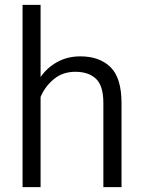

<svg xmlns="http://www.w3.org/2000/svg" viewBox="-20 -770 590 790"><path d="M147 -750V-453.1Q174.8 -492.7 216.6 -515.4Q258.3 -538.1 310.5 -538.1Q389.2 -538.1 434.6 -493.9Q480 -449.7 480 -345.2V0H405.3V-345.7Q405.3 -417.5 374.8 -446Q344.2 -474.6 290 -474.6Q237.8 -474.6 201.4 -444.3Q165 -414.1 147 -371.1V0H72.8V-750Z"/></svg>

Font: Vazirmatn UI FD Light
Style: Regular
Weight: 300
Designer: Saber Rastikerdar
Foundry: Saber Rastikerdar
Version: Version 33.003